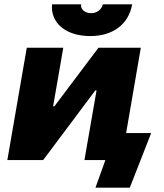

<svg xmlns="http://www.w3.org/2000/svg" viewBox="-20 -741 758 889"><path d="M14 0H180L421 -322H427L371 0H468L422 128H581L680 -125H564L632 -520H436L232 -249H226L273 -520H104ZM398 -574C499 -574 575 -625 592 -721H456C451 -697 429 -680 402 -680C373 -680 351 -699 356 -721H221C213 -637 282 -574 398 -574Z"/></svg>

Font: Fixel Display 20240404 ExBold
Style: Italic
Weight: 800
Italic angle: -10°
Designer: AlfaBravo + MacPaw
Foundry: Kyrylo Tkachov, Marchela Mozhyna, Serhii Makarenko, Maria Weinstein, Zakhar Kryvoshyya
Version: Version 1.211;Glyphs 3.2 (3225)